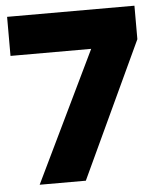

<svg xmlns="http://www.w3.org/2000/svg" viewBox="-50 -711 614 754"><g transform="rotate(-5 257.0 -334.0)"><path d="M76 0 324 -514H6V-668H508V-536L258 0Z"/></g></svg>

Font: Celebes Black
Style: Regular
Weight: 900
Designer: Anugrah Pasau
Foundry: Lafontype
Version: Version 1.000; ttfautohint (v1.8.4)